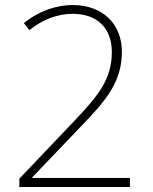

<svg xmlns="http://www.w3.org/2000/svg" viewBox="-20 -744 610 764"><path d="M497 0V-36H108V-38L304 -243C404 -346 465 -420 465 -538C465 -650 387 -724 269 -724C206 -724 135 -701 75 -652L97 -624C150 -667 210 -689 269 -689C366 -689 425 -633 425 -537C425 -429 372 -364 273 -260L57 -33V0Z"/></svg>

Font: Noto Sans Myanmar ExtraLight
Style: Regular
Weight: 200
Designer: Monotype Design Team
Foundry: Monotype Imaging Inc.
Version: Version 2.107